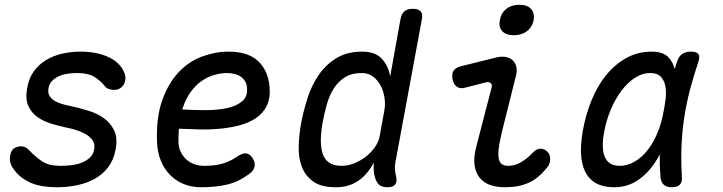

<svg xmlns="http://www.w3.org/2000/svg" viewBox="-20 -777 3040 807"><path d="M219 10Q189 10 162 6Q135 2 112 -7.5Q89 -17 69 -32.5Q49 -48 34 -71Q26 -82 23 -96Q20 -110 23 -124Q27 -146 40 -154Q53 -162 68 -162Q78 -162 86.5 -158Q95 -154 104 -144Q131 -116 158.5 -98Q186 -80 234 -80Q251 -80 274 -82Q297 -84 318.5 -91.5Q340 -99 356 -113Q372 -127 376 -150Q380 -172 369 -187.5Q358 -203 339.5 -213.5Q321 -224 300 -230.5Q279 -237 262 -240Q230 -247 196.5 -257Q163 -267 137.5 -285Q112 -303 99 -332Q86 -361 94 -406Q101 -448 122 -477Q143 -506 173.5 -524.5Q204 -543 241.5 -551.5Q279 -560 319 -560Q384 -560 433 -538.5Q482 -517 501 -475Q506 -464 507 -455Q508 -446 506 -439Q504 -423 491.5 -411Q479 -399 459 -399Q450 -399 438.5 -402.5Q427 -406 419 -417Q399 -441 374 -455.5Q349 -470 303 -470Q281 -470 260.5 -466.5Q240 -463 224 -455Q208 -447 197.5 -435.5Q187 -424 184 -407Q180 -387 188.5 -373.5Q197 -360 211.5 -352Q226 -344 244 -339Q262 -334 278 -331Q315 -323 352 -311.5Q389 -300 417 -280Q445 -260 460 -228.5Q475 -197 466 -149Q458 -105 435 -74.5Q412 -44 378.5 -25.5Q345 -7 304 1.5Q263 10 219 10Z M1040 -115Q1054 -95 1050 -76.5Q1046 -58 1025 -44Q981 -12 933.5 -1Q886 10 825 10Q785 10 752 -3.5Q719 -17 694.5 -42Q670 -67 656 -101.5Q642 -136 640 -178Q636 -282 661.5 -354.5Q687 -427 730.5 -473Q774 -519 829.5 -539.5Q885 -560 941 -560Q1022 -560 1064.5 -520.5Q1107 -481 1113 -412Q1117 -365 1101.5 -333Q1086 -301 1056.5 -281Q1027 -261 987.5 -250.5Q948 -240 904.5 -236Q861 -232 816.5 -233Q772 -234 732 -236Q731 -224 730.5 -211Q730 -198 730 -184Q730 -159 739 -140Q748 -121 762.5 -107.5Q777 -94 796.5 -87Q816 -80 837 -80Q860 -80 878 -82Q896 -84 912.5 -88.5Q929 -93 944 -100Q959 -107 974 -117Q997 -133 1012.5 -132.5Q1028 -132 1040 -115ZM746 -317Q794 -314 844 -314Q894 -314 934 -322.5Q974 -331 998 -351.5Q1022 -372 1018 -409Q1017 -424 1010 -435.5Q1003 -447 992.5 -454.5Q982 -462 967 -466Q952 -470 934 -470Q910 -470 882.5 -462.5Q855 -455 829 -437.5Q803 -420 781.5 -390.5Q760 -361 746 -317Z M1642 -95Q1639 -80 1640 -65Q1641 -50 1645 -35Q1650 -12 1640.5 -1Q1631 10 1608 10Q1585 10 1573 -1Q1561 -12 1555 -35Q1551 -49 1550.5 -64.5Q1550 -80 1552 -94Q1538 -69 1522 -50Q1506 -31 1486.5 -17.5Q1467 -4 1443.5 3Q1420 10 1391 10Q1330 10 1296.5 -14Q1263 -38 1248.5 -76.5Q1234 -115 1235.5 -162.5Q1237 -210 1245 -256Q1255 -310 1272.5 -364.5Q1290 -419 1320 -462.5Q1350 -506 1394.5 -533Q1439 -560 1502 -560Q1557 -560 1584.5 -530.5Q1612 -501 1620 -456L1663 -695Q1667 -718 1679.5 -729Q1692 -740 1715 -740Q1738 -740 1748 -729Q1758 -718 1753 -695ZM1416 -80Q1443 -80 1470 -91Q1497 -102 1519 -119.5Q1541 -137 1556.5 -159.5Q1572 -182 1576 -206L1596 -316Q1600 -340 1596 -367Q1592 -394 1580 -417Q1568 -440 1548 -455Q1528 -470 1501 -470Q1458 -470 1429.5 -452Q1401 -434 1382.5 -404.5Q1364 -375 1353.5 -337.5Q1343 -300 1336 -262Q1329 -223 1328.5 -189.5Q1328 -156 1336 -131.5Q1344 -107 1363.5 -93.5Q1383 -80 1416 -80Z M1933 -408Q1913 -403 1899.5 -413Q1886 -423 1882 -444Q1878 -467 1886.5 -480Q1895 -493 1919 -499L2064 -535Q2088 -541 2106 -537.5Q2124 -534 2135 -523.5Q2146 -513 2150 -496.5Q2154 -480 2149 -460L2090 -224Q2079 -179 2076 -151Q2073 -123 2077 -107.5Q2081 -92 2091 -86Q2101 -80 2116 -80Q2144 -80 2170.5 -95.5Q2197 -111 2218 -134Q2235 -152 2251 -152Q2267 -152 2279 -141Q2292 -130 2292.5 -109.5Q2293 -89 2279 -72Q2261 -50 2242 -34Q2223 -18 2201.5 -8.5Q2180 1 2155.5 5.5Q2131 10 2101 10Q2067 10 2040 0.5Q2013 -9 1996 -30Q1979 -51 1974.5 -83.5Q1970 -116 1982 -161L2046 -408Q2050 -422 2042.5 -428Q2035 -434 2023 -431ZM2140 -629Q2107 -629 2091 -646Q2075 -663 2081 -692Q2086 -722 2108 -739.5Q2130 -757 2163 -757Q2196 -757 2212 -739.5Q2228 -722 2223 -692Q2217 -663 2195 -646Q2173 -629 2140 -629Z M2560 10Q2524 10 2495 -2Q2466 -14 2447.5 -41.5Q2429 -69 2423.5 -113.5Q2418 -158 2429 -224Q2441 -293 2466 -354.5Q2491 -416 2528 -461.5Q2565 -507 2613 -533.5Q2661 -560 2719 -560Q2767 -560 2790 -536Q2808 -516 2816 -487Q2820 -501 2825 -516Q2833 -541 2848 -550.5Q2863 -560 2884 -560Q2908 -560 2915.5 -549.5Q2923 -539 2915 -516Q2895 -457 2880 -399.5Q2865 -342 2856 -283.5Q2847 -225 2844.5 -163.5Q2842 -102 2846 -34Q2848 -12 2837.5 -1Q2827 10 2804 10Q2781 10 2769.5 -1Q2758 -12 2756 -34Q2752 -82 2753 -128Q2744 -110 2733 -94Q2703 -48 2660 -19Q2617 10 2560 10ZM2585 -80Q2616 -80 2645.5 -96.5Q2675 -113 2699.5 -143Q2724 -173 2742 -215Q2760 -257 2769 -308Q2774 -332 2777.5 -360.5Q2781 -389 2777 -413Q2773 -437 2758.5 -453.5Q2744 -470 2711 -470Q2680 -470 2649.5 -450.5Q2619 -431 2593 -397Q2567 -363 2547 -316Q2527 -269 2518 -215Q2507 -151 2523 -115.5Q2539 -80 2585 -80Z"/></svg>

Font: Maple Mono NL
Style: Italic
Weight: 400
Italic angle: -10°
Monospace: yes
Designer: subframe7536
Version: Version 7.000